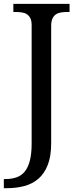

<svg xmlns="http://www.w3.org/2000/svg" viewBox="-31 -734 408 994"><path d="M-11.2 192.9H-2Q30.3 192.9 55.4 183.8Q80.6 174.8 97.7 153.6Q114.7 132.3 123.8 96.9Q132.8 61.5 132.8 8.8V-604Q132.8 -626 126.2 -639.4Q119.6 -652.8 108.4 -660.2Q97.2 -667.5 82.3 -669.7Q67.4 -671.9 50.8 -671.9H38.1V-713.9H329.1V-671.9H315.9Q299.3 -671.9 284.2 -669.4Q269 -667 258.1 -659.4Q247.1 -651.9 240.5 -637.7Q233.9 -623.5 233.9 -600.1V7.8Q233.9 75.2 216.3 119.9Q198.7 164.6 168 191.2Q137.2 217.8 95.5 229Q53.7 240.2 5.9 240.2H-11.2Z"/></svg>

Font: Droid Serif
Style: Regular
Weight: 400
Designer: Monotype Design team
Foundry: Monotype Imaging Inc.
Version: Version 1.03